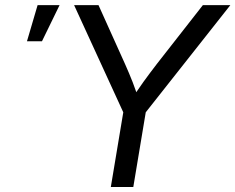

<svg xmlns="http://www.w3.org/2000/svg" viewBox="-20 -748 941 768"><path d="M423.3 0 473.1 -298.8 276.4 -727.5H374L480 -492.2Q496.6 -455.1 510.5 -419.7Q524.4 -384.3 537.6 -340.3H500.5Q527.8 -384.8 553.7 -420.4Q579.6 -456.1 607.4 -492.2L791.5 -727.5H901.4L563 -298.8L513.2 0ZM87.9 -583 130.4 -727.5H218.3L147.9 -583Z"/></svg>

Font: Inter 24pt
Style: Italic
Weight: 400
Italic angle: -9.3988°
Designer: Rasmus Andersson
Foundry: rsms
Version: Version 4.001;git-66647c0bb